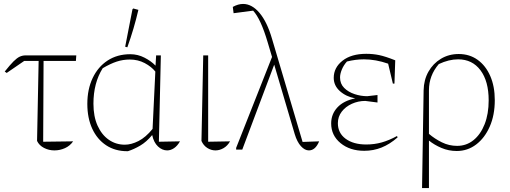

<svg xmlns="http://www.w3.org/2000/svg" viewBox="-20 -759 2585 974"><path d="M14 -389 4 -396Q31 -430 48.5 -447.5Q66 -465 80 -471.5Q94 -478 110 -478H367L365 -450H201L199 -40L351 -42Q335 -19 309.5 -7.5Q284 4 256 4Q228 4 203.5 -8.5Q179 -21 168 -44L176 -450H103Z M629 8H625Q564 8 518.5 -22Q473 -52 448 -106Q423 -160 423 -232Q423 -306 450 -363Q477 -420 526 -452Q575 -484 641 -484Q679 -484 713 -466.5Q747 -449 769 -426L772 -478H796L786 -40L893 -42Q880 -19 863 -7.5Q846 4 828 4Q803 4 781.5 -16Q760 -36 752 -74Q723 -39 691.5 -20.5Q660 -2 629 8ZM454 -233Q454 -168 475 -121.5Q496 -75 532 -50Q568 -25 613 -25Q646 -25 682.5 -43.5Q719 -62 754 -105L768 -396Q748 -421 714 -439Q680 -457 638 -457Q604 -457 572 -446.5Q540 -436 501 -413Q454 -338 454 -233ZM626 -519 615 -522 652 -712 656 -716 682 -709Q660 -614 626 -519Z M1002 -44 1011 -478H1036V-40L1147 -42Q1134 -19 1114 -7.5Q1094 4 1073 4Q1051 4 1031.5 -8.5Q1012 -21 1002 -44Z M1515 -39 1599 -42Q1580 4 1547 4Q1526 4 1506.5 -17.5Q1487 -39 1475 -79L1371 -431L1209 0H1178V-9L1360 -470L1338 -544Q1303 -663 1264 -705L1165 -692L1161 -724Q1188 -739 1213 -739Q1258 -739 1296.5 -693.5Q1335 -648 1360 -562Z M1828 6Q1755 6 1707.5 -33Q1660 -72 1660 -133Q1660 -180 1691.5 -214Q1723 -248 1782 -260Q1735 -269 1704 -297Q1673 -325 1673 -364Q1673 -416 1717.5 -451Q1762 -486 1838 -486Q1872 -486 1903.5 -479.5Q1935 -473 1985 -453L1981 -335H1973L1949 -436Q1886 -458 1826 -458Q1784 -458 1740 -447Q1723 -428 1714 -406Q1705 -384 1705 -366Q1705 -334 1726 -313Q1747 -292 1779 -281.5Q1811 -271 1843 -271L1895 -277V-239L1833 -247Q1797 -247 1765 -232.5Q1733 -218 1713.5 -192.5Q1694 -167 1694 -134Q1694 -84 1733.5 -55Q1773 -26 1838 -26Q1879 -26 1916.5 -36.5Q1954 -47 1994 -69L1997 -62Q1957 -27 1915.5 -10.5Q1874 6 1828 6Z M2121 195 2129 -301Q2130 -354 2153.5 -395.5Q2177 -437 2217 -461Q2257 -485 2307 -485Q2362 -485 2403 -455.5Q2444 -426 2467 -373.5Q2490 -321 2490 -251Q2490 -175 2464.5 -117Q2439 -59 2395.5 -26Q2352 7 2297 7Q2256 7 2219.5 -8.5Q2183 -24 2156 -46V195ZM2156 -301V-80Q2185 -55 2221.5 -37Q2258 -19 2299 -19Q2346 -19 2382 -48Q2418 -77 2438.5 -129Q2459 -181 2459 -250Q2459 -347 2417.5 -402.5Q2376 -458 2304 -458Q2257 -458 2206 -434Q2156 -376 2156 -301Z"/></svg>

Font: Piazzolla Thin
Style: Regular
Weight: 100
Designer: Juan Pablo del Peral
Foundry: Huerta Tipografica
Version: Version 1.330